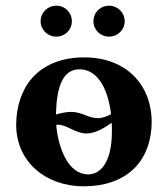

<svg xmlns="http://www.w3.org/2000/svg" viewBox="-20 -646 591 676"><path d="M37 -207C37 -76 141 10 275 10C346 10 405 -10 446 -47C497 -92 514 -160 514 -216C514 -347 425 -444 276 -444C193 -444 131 -415 92 -370C54 -326 37 -266 37 -207ZM371 -244C358 -237 341 -230 324 -230C290 -230 270 -252 230 -252C214 -252 195 -248 177 -243C179 -329 196 -402 260 -402C318 -402 359 -344 371 -244ZM178 -206C180 -207 182 -207 184 -207C215 -207 246 -176 285 -176C317 -176 353 -199 373 -214C374 -204 374 -194 374 -184C374 -64 327 -32 291 -32C217 -32 184 -132 178 -206ZM123 -571C123 -541 148 -517 178 -517C209 -517 233 -541 233 -571C233 -602 209 -626 178 -626C148 -626 123 -602 123 -571ZM309 -571C309 -541 333 -517 364 -517C394 -517 419 -541 419 -571C419 -602 394 -626 364 -626C333 -626 309 -602 309 -571Z"/></svg>

Font: Libertinus Serif
Style: Bold
Weight: 700
Designer: Philipp H. Poll, Khaled Hosny
Foundry: Caleb Maclennan
Version: Version 7.050;RELEASE